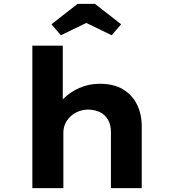

<svg xmlns="http://www.w3.org/2000/svg" viewBox="-20 -977 898 997"><path d="M148 0V-740H306V-401L265 -387Q275 -429 308.5 -463.5Q342 -498 391.5 -520Q441 -542 498 -542Q570 -542 618 -513.5Q666 -485 691 -435Q716 -385 716 -320V0H556V-291Q556 -328 541.5 -354Q527 -380 501 -393.5Q475 -407 439 -408Q411 -408 386.5 -398Q362 -388 344.5 -371Q327 -354 318 -333Q309 -312 309 -288V0H229Q194 0 174 0Q154 0 148 0ZM296 -794 247 -851 383 -957H473L609 -851L560 -794L413 -865H443Z"/></svg>

Font: Lexend Giga
Style: Bold
Weight: 700
Version: Version 1.007